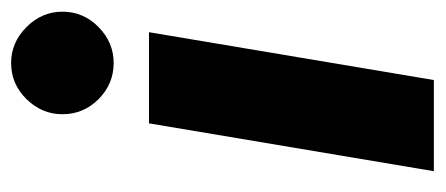

<svg xmlns="http://www.w3.org/2000/svg" viewBox="-242 -540 782 337"><g transform="rotate(-90 148.5 -371.0)"><path d="M101 -500H261L177 0H17ZM117 -652Q117 -688 143.5 -715Q170 -742 207 -742Q243 -742 270 -715Q297 -688 297 -652Q297 -615 270 -588.5Q243 -562 207 -562Q170 -562 143.5 -588.5Q117 -615 117 -652Z"/></g></svg>

Font: Oak Sans ExtraBold
Style: Italic
Weight: 800
Italic angle: -9.49998°
Foundry: Erik Kennedy, Walven
Version: Version 1.000